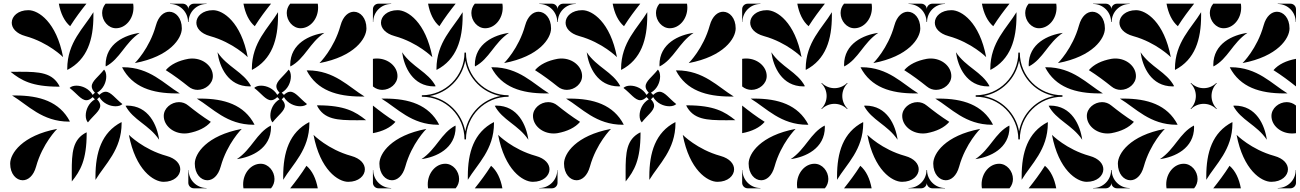

<svg xmlns="http://www.w3.org/2000/svg" viewBox="-20 -1020 7040 1040"><path d="M43.6 -897C43.6 -868.5 66.2 -838.7 117.8 -824.5C243.4 -789.8 321.8 -710.5 321.8 -710.5C285.8 -900.5 188.4 -964.9 133.8 -964.9C77.5 -964.9 43.6 -931.9 43.6 -897ZM678.2 -289.5C714.2 -99.5 811.6 -35.1 866.2 -35.1C922.5 -35.1 956.4 -68.1 956.4 -103C956.4 -131.5 933.8 -161.3 882.2 -175.5C756.5 -210.2 678.2 -289.5 678.2 -289.5ZM357 -543.6C395.6 -514.2 419.5 -477.1 448.1 -477.1C458.5 -477.1 469.5 -482 482 -494L494 -482C459.4 -461.7 444.4 -424.1 444.4 -394.2C444.4 -378.4 448.6 -364.8 456.3 -357C486.4 -395.5 523.1 -419.4 523.1 -447.8C523.1 -458.3 518.1 -469.4 506 -482L518 -494C538.3 -459.4 575.9 -444.4 605.8 -444.4C621.6 -444.4 635.2 -448.6 643 -456.3C604.5 -486.4 580.6 -523.1 552.2 -523.1C541.7 -523.1 530.7 -518.1 518 -506L506 -518C540.6 -538.3 555.6 -575.9 555.6 -605.8C555.6 -621.6 551.4 -635.2 543.7 -643C513.6 -604.6 476.9 -580.6 476.9 -552.2C476.9 -541.7 481.9 -530.7 494 -518L482 -506C461.7 -540.6 424.1 -556 394.2 -556C378.4 -556 364.8 -551.7 357 -543.6ZM710.5 -678.3C900.5 -714.3 964.9 -811.6 964.9 -866.2C964.9 -922.5 931.9 -956.4 897 -956.4C868.5 -956.4 838.7 -933.8 824.5 -882.3C789.8 -756.6 710.5 -678.3 710.5 -678.3ZM901.2 -998.5C954.9 -998.5 998.5 -954.9 998.5 -901.3H1000V-970C1000 -986.6 986.6 -1000 970 -1000H901.2ZM660 -447C700.8 -369 788 -344 842 -263C831 -342 785 -448 668 -448ZM867 -392C867 -340 917.4 -297 978.5 -297C985.6 -297 992.7 -297.5 1000 -298.7V-448.2C984.7 -461.2 966.9 -466.8 949.5 -466.8C907.3 -466.8 867 -433.8 867 -392ZM641.2 -655.3C697.4 -546.7 806 -514 935 -514H954C868 -566 791.7 -655.5 647.1 -655.8ZM878 -640C923.3 -611.4 963.4 -581.1 1000 -551.8V-701.3C947.8 -691.8 904.5 -671.3 878 -640ZM552 -668 553 -660C631 -700.8 656 -788 737 -842C658 -831 552 -785 552 -668ZM533.2 -949.5C533.2 -907.3 566.2 -867 608 -867C660 -867 703 -917.4 703 -978.5C703 -985.6 702.5 -992.7 701.3 -1000H551.8C538.8 -984.7 533.2 -966.9 533.2 -949.5ZM344.2 -647.1 344.7 -641.2C453.3 -697.4 486 -806 486 -935V-954C434 -868 344.5 -791.7 344.2 -647.1ZM298.7 -1000C308.2 -947.8 328.7 -904.5 360 -878C388.6 -923.3 418.9 -963.4 448.2 -1000ZM497.1 -64.6C497.1 -57.9 497.1 -52.2 497.2 -45.5C549.4 -131.5 638.5 -208.3 638.8 -352.9L638.3 -358.8C529.7 -302.6 497.5 -193.4 497.1 -64.6ZM368.7 -89.4C368.7 -78.7 368.8 -67.6 368.8 -56.3C368.8 -49.9 368.8 -43.6 369 -37.1C415.9 -95.5 449.2 -153 449.5 -297.6L449 -303.4C372.4 -265.5 368.7 -192.2 368.7 -89.4ZM45.5 -502.8C131.5 -450.6 208.3 -361.5 352.9 -361.2L358.8 -361.7C302.6 -470.3 193.4 -502.5 64.6 -502.9C57.9 -502.9 52.2 -502.9 45.5 -502.8ZM37.1 -631.1C95.5 -584.1 153 -550.8 297.6 -550.5L303.4 -551C265.5 -627.6 192.2 -631.3 89.4 -631.3C78.7 -631.3 67.6 -631.2 56.3 -631.2C49.9 -631.2 43.6 -631.2 37.1 -631.1ZM35.1 -133.8C35.1 -77.5 68.1 -43.6 103 -43.6C131.5 -43.6 161.3 -66.3 175.5 -117.8C210.2 -243.5 289.5 -321.8 289.5 -321.8C99.5 -285.8 35.1 -188.4 35.1 -133.8Z M1710.5 -678.2C1900.5 -714.2 1964.9 -811.6 1964.9 -866.2C1964.9 -922.5 1931.9 -956.4 1897 -956.4C1868.5 -956.4 1838.7 -933.8 1824.5 -882.2C1789.8 -756.5 1710.5 -678.2 1710.5 -678.2ZM1357 -543.6C1395.6 -514.2 1419.5 -477.1 1448.1 -477.1C1458.5 -477.1 1469.5 -482 1482 -494L1494 -482C1459.4 -461.7 1444.4 -424.1 1444.4 -394.2C1444.4 -378.4 1448.6 -364.8 1456.3 -357C1486.4 -395.5 1523.1 -419.4 1523.1 -447.8C1523.1 -458.3 1518.1 -469.4 1506 -482L1518 -494C1538.3 -459.4 1575.9 -444.4 1605.8 -444.4C1621.6 -444.4 1635.2 -448.6 1643 -456.3C1604.5 -486.4 1580.6 -523.1 1552.2 -523.1C1541.7 -523.1 1530.7 -518.1 1518 -506L1506 -518C1540.6 -538.3 1555.6 -575.9 1555.6 -605.8C1555.6 -621.6 1551.4 -635.2 1543.7 -643C1513.6 -604.5 1476.9 -580.6 1476.9 -552.2C1476.9 -541.7 1481.9 -530.7 1494 -518L1482 -506C1461.7 -540.6 1424.1 -556 1394.2 -556C1378.4 -556 1364.8 -551.7 1357 -543.6ZM1035.1 -133.8C1035.1 -77.5 1068.1 -43.6 1103 -43.6C1131.5 -43.6 1161.3 -66.2 1175.5 -117.8C1210.2 -243.4 1289.5 -321.8 1289.5 -321.8C1099.5 -285.8 1035.1 -188.4 1035.1 -133.8ZM1000 -30C1000 -13.4 1013.4 0 1030 0H1098.8V-1.5C1045.1 -1.5 1001.5 -45.1 1001.5 -98.8H1000ZM1043.6 -897C1043.6 -868.5 1066.2 -838.7 1117.8 -824.5C1243.4 -789.8 1321.8 -710.5 1321.8 -710.5C1285.8 -900.5 1188.4 -964.9 1133.8 -964.9C1077.5 -964.9 1043.6 -931.9 1043.6 -897ZM1000 -901.2H1001.5C1001.5 -954.9 1045.1 -998.5 1098.8 -998.5V-1000H1030C1013.4 -1000 1000 -986.6 1000 -970ZM1158 -737C1169 -658 1215 -552 1332 -552L1340 -553C1299.2 -631 1212 -656 1158 -737ZM1000 -551.8C1015.4 -538.8 1033.1 -533.2 1050.5 -533.2C1092.7 -533.2 1133 -566.2 1133 -608C1133 -660 1082.6 -703 1021.5 -703C1014.4 -703 1007.3 -702.5 1000 -701.3ZM1046 -486C1132 -434 1208.3 -344.5 1352.9 -344.2L1358.8 -344.7C1302.6 -453.3 1194 -486 1065 -486ZM1000 -298.7C1052.2 -308.2 1095.5 -328.7 1122 -360C1076.7 -388.6 1036.6 -418.9 1000 -448.2ZM1552 -668 1553 -660C1631 -700.8 1656 -788 1737 -842C1658 -831 1552 -785 1552 -668ZM1533.2 -949.5C1533.2 -907.3 1566.2 -867 1608 -867C1660 -867 1703 -917.4 1703 -978.5C1703 -985.6 1702.5 -992.7 1701.3 -1000H1551.8C1538.8 -984.7 1533.2 -966.9 1533.2 -949.5ZM1344.2 -647.1 1344.7 -641.2C1453.3 -697.4 1486 -806 1486 -935V-954C1434 -868 1344.5 -791.7 1344.2 -647.1ZM1298.7 -1000C1308.2 -947.8 1328.7 -904.5 1360 -878C1388.6 -923.3 1418.9 -963.4 1448.2 -1000ZM1263 -158C1342 -169 1448 -215 1448 -332L1447 -340C1369 -299.2 1344 -212 1263 -158ZM1297 -21.5C1297 -14.5 1297.5 -7.3 1298.7 0H1448.2C1461.2 -15.4 1466.8 -33.1 1466.8 -50.5C1466.8 -92.7 1433.8 -133 1392 -133C1340 -133 1297 -82.6 1297 -21.5ZM1514 -46C1566 -132 1655.5 -208.3 1655.8 -352.9L1655.3 -358.8C1546.7 -302.6 1514 -194 1514 -65ZM1551.8 0H1701.3C1691.8 -52.2 1671.3 -95.5 1640 -122C1611.3 -76.7 1581.1 -36.6 1551.8 0ZM1641.2 -638.3C1697.4 -529.7 1806.6 -497.5 1935.4 -497.1C1942.1 -497.1 1947.8 -497.1 1954.5 -497.2C1868.5 -549.4 1791.7 -638.5 1647.1 -638.8ZM1696.6 -449C1734.5 -372.4 1807.8 -368.7 1910.6 -368.7C1921.3 -368.7 1932.4 -368.8 1943.7 -368.8C1950.1 -368.8 1956.4 -368.8 1962.9 -369C1904.5 -415.9 1847 -449.2 1702.4 -449.5ZM1678.2 -289.5C1714.2 -99.5 1811.6 -35.1 1866.2 -35.1C1922.5 -35.1 1956.4 -68.1 1956.4 -103C1956.4 -131.5 1933.8 -161.3 1882.2 -175.5C1756.5 -210.2 1678.2 -289.5 1678.2 -289.5Z M2263 -158C2342 -169 2448 -215 2448 -332L2447 -340C2369 -299.2 2344 -212 2263 -158ZM2297 -21.5C2297 -14.5 2297.5 -7.3 2298.7 0H2448.2C2461.2 -15.4 2466.8 -33.1 2466.8 -50.5C2466.8 -92.7 2433.8 -133 2392 -133C2340 -133 2297 -82.6 2297 -21.5ZM2514 -46C2566 -132 2655.5 -208.3 2655.8 -352.9L2655.3 -358.8C2546.7 -302.6 2514 -194 2514 -65ZM2551.8 0H2701.3C2691.8 -52.2 2671.3 -95.5 2640 -122C2611.3 -76.7 2581.1 -36.6 2551.8 0ZM2552 -668 2553 -660C2631 -700.8 2656 -788 2737 -842C2658 -831 2552 -785 2552 -668ZM2533.2 -949.5C2533.2 -907.3 2566.2 -867 2608 -867C2660 -867 2703 -917.4 2703 -978.5C2703 -985.6 2702.5 -992.7 2701.3 -1000H2551.8C2538.8 -984.7 2533.2 -966.9 2533.2 -949.5ZM2344.2 -647.1 2344.7 -641.2C2453.3 -697.4 2486 -806 2486 -935V-954C2434 -868 2344.5 -791.7 2344.2 -647.1ZM2298.7 -1000C2308.2 -947.8 2328.7 -904.5 2360 -878C2388.6 -923.3 2418.9 -963.4 2448.2 -1000ZM2660 -447C2700.8 -369 2788 -344 2842 -263C2831 -342 2785 -448 2668 -448ZM2867 -392C2867 -340 2917.4 -297 2978.5 -297C2985.6 -297 2992.7 -297.5 3000 -298.7V-448.2C2984.7 -461.2 2966.9 -466.8 2949.5 -466.8C2907.3 -466.8 2867 -433.8 2867 -392ZM2641.2 -655.3C2697.4 -546.7 2806 -514 2935 -514H2954C2868 -566 2791.7 -655.5 2647.1 -655.8ZM2878 -640C2923.3 -611.3 2963.4 -581.1 3000 -551.8V-701.3C2947.8 -691.8 2904.5 -671.3 2878 -640ZM2158 -737C2169 -658 2215 -552 2332 -552L2340 -553C2299.2 -631 2212 -656 2158 -737ZM2000 -551.8C2015.4 -538.8 2033.1 -533.2 2050.5 -533.2C2092.7 -533.2 2133 -566.2 2133 -608C2133 -660 2082.6 -703.1 2021.5 -703.1C2014.4 -703.1 2007.3 -702.5 2000 -701.3ZM2046 -486C2132 -434 2208.3 -344.5 2352.9 -344.2L2358.8 -344.7C2302.6 -453.3 2194 -486 2065 -486ZM2000 -298.7C2052.2 -308.2 2095.5 -328.7 2122 -360C2076.7 -388.7 2036.6 -418.9 2000 -448.2ZM2678.2 -289.5C2714.2 -99.5 2811.6 -35.1 2866.2 -35.1C2922.5 -35.1 2956.4 -68.1 2956.4 -103C2956.4 -131.5 2933.8 -161.3 2882.2 -175.5C2756.5 -210.2 2678.2 -289.5 2678.2 -289.5ZM2901.2 0H2970C2986.6 0 3000 -13.4 3000 -30V-98.8H2998.5C2998.5 -45.1 2954.9 -1.5 2901.2 -1.5ZM2710.5 -678.3C2900.5 -714.3 2964.9 -811.6 2964.9 -866.2C2964.9 -922.5 2931.9 -956.4 2897 -956.4C2868.5 -956.4 2838.7 -933.8 2824.5 -882.3C2789.8 -756.6 2710.5 -678.3 2710.5 -678.3ZM2901.2 -998.5C2954.9 -998.5 2998.5 -954.9 2998.5 -901.3H3000V-970C3000 -986.6 2986.6 -1000 2970 -1000H2901.2ZM2043.6 -897C2043.6 -868.5 2066.2 -838.7 2117.8 -824.5C2243.4 -789.8 2321.8 -710.5 2321.8 -710.5C2285.8 -900.5 2188.4 -964.9 2133.8 -964.9C2077.5 -964.9 2043.6 -931.9 2043.6 -897ZM2000 -901.3H2001.5C2001.5 -954.9 2045.1 -998.5 2098.8 -998.5V-1000H2030C2013.4 -1000 2000 -986.6 2000 -970ZM2035.1 -133.8C2035.1 -77.5 2068.1 -43.6 2103 -43.6C2131.5 -43.6 2161.3 -66.3 2175.5 -117.8C2210.2 -243.5 2289.5 -321.8 2289.5 -321.8C2099.5 -285.8 2035.1 -188.4 2035.1 -133.8ZM2000 -30C2000 -13.4 2013.4 0 2030 0H2098.8V-1.5C2045.1 -1.5 2001.5 -45.1 2001.5 -98.8H2000ZM2265 -496C2393 -496 2496 -393 2496 -265H2504C2504 -393 2607 -496 2735 -496V-504C2607 -504 2504 -607 2504 -735H2496C2496 -607.5 2392.5 -504 2265 -504ZM2308.8 -500C2405.6 -518 2482 -594.4 2500 -691.2C2517.9 -594.3 2594.3 -517.9 2691.2 -500C2594.3 -482.1 2517.9 -405.7 2500 -308.8C2482.1 -405.7 2405.7 -482.1 2308.8 -500Z M3035.1 -133.8C3035.1 -77.5 3068.1 -43.6 3103 -43.6C3131.5 -43.6 3161.3 -66.3 3175.5 -117.8C3210.2 -243.5 3289.5 -321.8 3289.5 -321.8C3099.5 -285.8 3035.1 -188.4 3035.1 -133.8ZM3710.5 -678.3C3900.5 -714.3 3964.9 -811.6 3964.9 -866.2C3964.9 -922.5 3931.9 -956.4 3897 -956.4C3868.5 -956.4 3838.7 -933.8 3824.5 -882.3C3789.8 -756.6 3710.5 -678.3 3710.5 -678.3ZM3357 -543.6C3395.6 -514.2 3419.5 -477.1 3448.1 -477.1C3458.5 -477.1 3469.5 -482 3482 -494L3494 -482C3459.4 -461.7 3444.4 -424.1 3444.4 -394.2C3444.4 -378.4 3448.6 -364.8 3456.3 -357C3486.4 -395.5 3523.1 -419.4 3523.1 -447.8C3523.1 -458.3 3518.1 -469.4 3506 -482L3518 -494C3538.3 -459.4 3575.9 -444.4 3605.8 -444.4C3621.6 -444.4 3635.2 -448.6 3643 -456.3C3604.6 -486.4 3580.6 -523.1 3552.2 -523.1C3541.7 -523.1 3530.7 -518.1 3518 -506L3506 -518C3540.6 -538.3 3555.6 -575.9 3555.6 -605.8C3555.6 -621.6 3551.4 -635.2 3543.7 -643C3513.6 -604.6 3476.9 -580.6 3476.9 -552.2C3476.9 -541.7 3481.9 -530.7 3494 -518L3482 -506C3461.7 -540.6 3424.1 -556 3394.3 -556C3378.4 -556 3364.8 -551.7 3357 -543.6ZM3043.6 -897C3043.6 -868.5 3066.3 -838.7 3117.8 -824.5C3243.5 -789.8 3321.8 -710.5 3321.8 -710.5C3285.8 -900.5 3188.4 -964.9 3133.8 -964.9C3077.5 -964.9 3043.6 -931.9 3043.6 -897ZM3000 -901.3H3001.5C3001.5 -954.9 3045.1 -998.5 3098.8 -998.5V-1000H3030C3013.4 -1000 3000 -986.6 3000 -970ZM3158 -737C3169 -658 3215 -552 3332 -552L3340 -553C3299.2 -631 3212 -656 3158 -737ZM3000 -551.8C3015.4 -538.8 3033.1 -533.2 3050.5 -533.2C3092.7 -533.2 3133 -566.2 3133 -608C3133 -660 3082.6 -703.1 3021.5 -703.1C3014.5 -703.1 3007.3 -702.5 3000 -701.3ZM3046 -486C3132 -434 3208.3 -344.5 3352.9 -344.2L3358.8 -344.7C3302.6 -453.3 3194 -486 3065 -486ZM3000 -298.7C3052.2 -308.2 3095.5 -328.7 3122 -360C3076.7 -388.7 3036.6 -418.9 3000 -448.2ZM3552 -668 3553 -660C3631 -700.8 3656 -788 3737 -842C3658 -831 3552 -785 3552 -668ZM3533.2 -949.5C3533.2 -907.3 3566.2 -867 3608 -867C3660 -867 3703.1 -917.4 3703.1 -978.5C3703.1 -985.6 3702.5 -992.7 3701.3 -1000H3551.8C3538.8 -984.7 3533.2 -966.9 3533.2 -949.5ZM3344.2 -647.1 3344.7 -641.2C3453.3 -697.4 3486 -806 3486 -935V-954C3434 -868 3344.5 -791.7 3344.2 -647.1ZM3298.7 -1000C3308.2 -947.8 3328.7 -904.5 3360 -878C3388.7 -923.3 3418.9 -963.4 3448.2 -1000ZM3497.1 -64.6C3497.1 -57.9 3497.1 -52.2 3497.2 -45.5C3549.4 -131.5 3638.5 -208.3 3638.8 -352.9L3638.3 -358.8C3529.7 -302.6 3497.5 -193.4 3497.1 -64.6ZM3368.7 -89.4C3368.7 -78.7 3368.8 -67.6 3368.8 -56.3C3368.8 -49.9 3368.8 -43.6 3369 -37.1C3415.9 -95.5 3449.2 -153 3449.5 -297.6L3449 -303.4C3372.4 -265.5 3368.7 -192.2 3368.7 -89.4ZM3641.2 -638.3C3697.4 -529.7 3806.6 -497.5 3935.4 -497.1C3942.1 -497.1 3947.8 -497.1 3954.5 -497.2C3868.5 -549.4 3791.7 -638.5 3647.1 -638.8ZM3696.6 -449C3734.6 -372.4 3807.8 -368.7 3910.6 -368.7C3921.3 -368.7 3932.4 -368.8 3943.7 -368.8C3950.1 -368.8 3956.4 -368.8 3962.9 -369C3904.5 -415.9 3847 -449.2 3702.4 -449.5ZM3678.3 -289.5C3714.3 -99.5 3811.6 -35.1 3866.2 -35.1C3922.5 -35.1 3956.4 -68.1 3956.4 -103C3956.4 -131.5 3933.8 -161.3 3882.3 -175.5C3756.6 -210.2 3678.3 -289.5 3678.3 -289.5Z M4035.1 -133.8C4035.1 -77.5 4068.1 -43.6 4103 -43.6C4131.5 -43.6 4161.3 -66.3 4175.5 -117.8C4210.2 -243.5 4289.5 -321.8 4289.5 -321.8C4099.5 -285.8 4035.1 -188.4 4035.1 -133.8ZM4000 -30C4000 -13.4 4013.4 0 4030 0H4098.8V-1.5C4045.1 -1.5 4001.5 -45.1 4001.5 -98.8H4000ZM4043.6 -897C4043.6 -868.5 4066.2 -838.7 4117.8 -824.5C4243.4 -789.8 4321.8 -710.5 4321.8 -710.5C4285.8 -900.5 4188.4 -964.9 4133.8 -964.9C4077.5 -964.9 4043.6 -931.9 4043.6 -897ZM4000 -901.3H4001.5C4001.5 -954.9 4045.1 -998.5 4098.8 -998.5V-1000H4030C4013.4 -1000 4000 -986.6 4000 -970ZM4710.5 -678.3C4900.5 -714.3 4964.9 -811.6 4964.9 -866.2C4964.9 -922.5 4931.9 -956.4 4897 -956.4C4868.5 -956.4 4838.7 -933.8 4824.5 -882.3C4789.8 -756.6 4710.5 -678.3 4710.5 -678.3ZM4901.2 -998.5C4954.9 -998.5 4998.5 -954.9 4998.5 -901.3H5000V-970C5000 -986.6 4986.6 -1000 4970 -1000H4901.2ZM4678.2 -289.5C4714.2 -99.5 4811.6 -35.1 4866.2 -35.1C4922.5 -35.1 4956.4 -68.1 4956.4 -103C4956.4 -131.5 4933.8 -161.3 4882.2 -175.5C4756.5 -210.2 4678.2 -289.5 4678.2 -289.5ZM4901.2 0H4970C4986.6 0 5000 -13.4 5000 -30V-98.8H4998.5C4998.5 -45.1 4954.9 -1.5 4901.2 -1.5ZM4158 -737C4169 -658 4215 -552 4332 -552L4340 -553C4299.2 -631 4212 -656 4158 -737ZM4000 -551.8C4015.4 -538.8 4033.1 -533.2 4050.5 -533.2C4092.7 -533.2 4133 -566.2 4133 -608C4133 -660 4082.6 -703.1 4021.5 -703.1C4014.4 -703.1 4007.3 -702.5 4000 -701.3ZM4046 -486C4132 -434 4208.3 -344.5 4352.9 -344.2L4358.8 -344.7C4302.6 -453.3 4194 -486 4065 -486ZM4000 -298.7C4052.2 -308.2 4095.5 -328.7 4122 -360C4076.7 -388.7 4036.6 -418.9 4000 -448.2ZM4660 -447C4700.8 -369 4788 -344 4842 -263C4831 -342 4785 -448 4668 -448ZM4867 -392C4867 -340 4917.4 -297 4978.5 -297C4985.6 -297 4992.7 -297.5 5000 -298.7V-448.2C4984.7 -461.2 4966.9 -466.8 4949.5 -466.8C4907.3 -466.8 4867 -433.8 4867 -392ZM4641.2 -655.3C4697.4 -546.7 4806 -514 4935 -514H4954C4868 -566 4791.7 -655.5 4647.1 -655.8ZM4878 -640C4923.3 -611.4 4963.4 -581.1 5000 -551.8V-701.3C4947.8 -691.8 4904.5 -671.3 4878 -640ZM4552 -668 4553 -660C4631 -700.8 4656 -788 4737 -842C4658 -831 4552 -785 4552 -668ZM4533.2 -949.5C4533.2 -907.3 4566.2 -867 4608 -867C4660 -867 4703 -917.4 4703 -978.5C4703 -985.6 4702.5 -992.7 4701.3 -1000H4551.8C4538.8 -984.7 4533.2 -966.9 4533.2 -949.5ZM4344.2 -647.1 4344.7 -641.2C4453.3 -697.4 4486 -806 4486 -935V-954C4434 -868 4344.5 -791.7 4344.2 -647.1ZM4298.7 -1000C4308.2 -947.8 4328.7 -904.5 4360 -878C4388.6 -923.3 4418.9 -963.4 4448.2 -1000ZM4263 -158C4342 -169 4448 -215 4448 -332L4447 -340C4369 -299.2 4344 -212 4263 -158ZM4297 -21.5C4297 -14.5 4297.5 -7.3 4298.7 0H4448.2C4461.2 -15.4 4466.8 -33.1 4466.8 -50.5C4466.8 -92.7 4433.8 -133 4392 -133C4340 -133 4297 -82.6 4297 -21.5ZM4514 -46C4566 -132 4655.5 -208.3 4655.8 -352.9L4655.3 -358.8C4546.7 -302.6 4514 -194 4514 -65ZM4551.8 0H4701.3C4691.8 -52.2 4671.3 -95.5 4640 -122C4611.3 -76.7 4581.1 -36.6 4551.8 0ZM4429.1 -431.2 4431.2 -429.1C4450.2 -448.1 4475.1 -457.6 4500 -457.6C4524.9 -457.6 4549.8 -448.1 4568.8 -429.1L4570.9 -431.2C4551.9 -450.2 4542.4 -475.1 4542.4 -500C4542.4 -524.9 4551.9 -549.8 4570.9 -568.8L4568.8 -570.9C4549.8 -551.9 4524.9 -542.4 4500 -542.4C4475.1 -542.4 4450.2 -551.9 4431.2 -570.9L4429.1 -568.8C4448.1 -549.8 4457.6 -524.9 4457.6 -500C4457.6 -475.1 4448.1 -450.2 4429.1 -431.2Z M5263 -158C5342 -169 5448 -215 5448 -332L5447 -340C5369 -299.2 5344 -212 5263 -158ZM5297 -21.5C5297 -14.5 5297.5 -7.3 5298.7 0H5448.2C5461.2 -15.4 5466.8 -33.1 5466.8 -50.5C5466.8 -92.7 5433.8 -133 5392 -133C5340 -133 5297 -82.6 5297 -21.5ZM5514 -46C5566 -132 5655.5 -208.3 5655.8 -352.9L5655.3 -358.8C5546.7 -302.6 5514 -194 5514 -65ZM5551.8 0H5701.3C5691.8 -52.2 5671.3 -95.5 5640 -122C5611.3 -76.7 5581.1 -36.6 5551.8 0ZM5552 -668 5553 -660C5631 -700.8 5656 -788 5737 -842C5658 -831 5552 -785 5552 -668ZM5533.2 -949.5C5533.2 -907.3 5566.2 -867 5608 -867C5660 -867 5703 -917.4 5703 -978.5C5703 -985.6 5702.5 -992.7 5701.3 -1000H5551.8C5538.8 -984.7 5533.2 -966.9 5533.2 -949.5ZM5344.2 -647.1 5344.7 -641.2C5453.3 -697.4 5486 -806 5486 -935V-954C5434 -868 5344.5 -791.7 5344.2 -647.1ZM5298.7 -1000C5308.2 -947.8 5328.7 -904.5 5360 -878C5388.6 -923.3 5418.9 -963.4 5448.2 -1000ZM5660 -447C5700.8 -369 5788 -344 5842 -263C5831 -342 5785 -448 5668 -448ZM5867 -392C5867 -340 5917.4 -297 5978.5 -297C5985.6 -297 5992.7 -297.5 6000 -298.7V-448.2C5984.7 -461.2 5966.9 -466.8 5949.5 -466.8C5907.3 -466.8 5867 -433.8 5867 -392ZM5641.2 -655.3C5697.4 -546.7 5806 -514 5935 -514H5954C5868 -566 5791.7 -655.5 5647.1 -655.8ZM5878 -640C5923.3 -611.3 5963.4 -581.1 6000 -551.8V-701.3C5947.8 -691.8 5904.5 -671.3 5878 -640ZM5158 -737C5169 -658 5215 -552 5332 -552L5340 -553C5299.2 -631 5212 -656 5158 -737ZM5000 -551.8C5015.4 -538.8 5033.1 -533.2 5050.5 -533.2C5092.7 -533.2 5133 -566.2 5133 -608C5133 -660 5082.6 -703.1 5021.5 -703.1C5014.4 -703.1 5007.3 -702.5 5000 -701.3ZM5046 -486C5132 -434 5208.3 -344.5 5352.9 -344.2L5358.8 -344.7C5302.6 -453.3 5194 -486 5065 -486ZM5000 -298.7C5052.2 -308.2 5095.5 -328.7 5122 -360C5076.7 -388.7 5036.6 -418.9 5000 -448.2ZM5678.2 -289.5C5714.2 -99.5 5811.6 -35.1 5866.2 -35.1C5922.5 -35.1 5956.4 -68.1 5956.4 -103C5956.4 -131.5 5933.8 -161.3 5882.2 -175.5C5756.5 -210.2 5678.2 -289.5 5678.2 -289.5ZM5901.2 0H5970C5986.6 0 6000 -13.4 6000 -30V-98.8H5998.5C5998.5 -45.1 5954.9 -1.5 5901.2 -1.5ZM5710.5 -678.3C5900.5 -714.3 5964.9 -811.6 5964.9 -866.2C5964.9 -922.5 5931.9 -956.4 5897 -956.4C5868.5 -956.4 5838.7 -933.8 5824.5 -882.3C5789.8 -756.6 5710.5 -678.3 5710.5 -678.3ZM5901.2 -998.5C5954.9 -998.5 5998.5 -954.9 5998.5 -901.3H6000V-970C6000 -986.6 5986.6 -1000 5970 -1000H5901.2ZM5043.6 -897C5043.6 -868.5 5066.2 -838.7 5117.8 -824.5C5243.4 -789.8 5321.8 -710.5 5321.8 -710.5C5285.8 -900.5 5188.4 -964.9 5133.8 -964.9C5077.5 -964.9 5043.6 -931.9 5043.6 -897ZM5000 -901.3H5001.5C5001.5 -954.9 5045.1 -998.5 5098.8 -998.5V-1000H5030C5013.4 -1000 5000 -986.6 5000 -970ZM5035.1 -133.8C5035.1 -77.5 5068.1 -43.6 5103 -43.6C5131.5 -43.6 5161.3 -66.3 5175.5 -117.8C5210.2 -243.5 5289.5 -321.8 5289.5 -321.8C5099.5 -285.8 5035.1 -188.4 5035.1 -133.8ZM5000 -30C5000 -13.4 5013.4 0 5030 0H5098.8V-1.5C5045.1 -1.5 5001.5 -45.1 5001.5 -98.8H5000ZM5265 -496C5393 -496 5496 -393 5496 -265H5504C5504 -393 5607 -496 5735 -496V-504C5607 -504 5504 -607 5504 -735H5496C5496 -607.5 5392.5 -504 5265 -504ZM5308.8 -500C5405.6 -518 5482 -594.4 5500 -691.2C5517.9 -594.3 5594.3 -517.9 5691.2 -500C5594.3 -482.1 5517.9 -405.7 5500 -308.8C5482.1 -405.7 5405.7 -482.1 5308.8 -500Z M6035.1 -133.8C6035.1 -77.5 6068.1 -43.6 6103 -43.6C6131.5 -43.6 6161.3 -66.3 6175.5 -117.8C6210.2 -243.5 6289.5 -321.8 6289.5 -321.8C6099.5 -285.8 6035.1 -188.4 6035.1 -133.8ZM6000 -30C6000 -13.4 6013.4 0 6030 0H6098.8V-1.5C6045.1 -1.5 6001.5 -45.1 6001.5 -98.8H6000ZM6043.6 -897C6043.6 -868.5 6066.2 -838.7 6117.8 -824.5C6243.4 -789.8 6321.8 -710.5 6321.8 -710.5C6285.8 -900.5 6188.4 -964.9 6133.8 -964.9C6077.5 -964.9 6043.6 -931.9 6043.6 -897ZM6000 -901.3H6001.5C6001.5 -954.9 6045.1 -998.5 6098.8 -998.5V-1000H6030C6013.4 -1000 6000 -986.6 6000 -970ZM6710.5 -678.3C6900.5 -714.3 6964.9 -811.6 6964.9 -866.2C6964.9 -922.5 6931.9 -956.4 6897 -956.4C6868.5 -956.4 6838.7 -933.8 6824.5 -882.3C6789.8 -756.6 6710.5 -678.3 6710.5 -678.3ZM6901.2 -998.5C6954.9 -998.5 6998.5 -954.9 6998.5 -901.3H7000V-970C7000 -986.6 6986.6 -1000 6970 -1000H6901.2ZM6678.2 -289.5C6714.2 -99.5 6811.6 -35.1 6866.2 -35.1C6922.5 -35.1 6956.4 -68.1 6956.4 -103C6956.4 -131.5 6933.8 -161.3 6882.2 -175.5C6756.5 -210.2 6678.2 -289.5 6678.2 -289.5ZM6901.2 0H6970C6986.6 0 7000 -13.4 7000 -30V-98.8H6998.5C6998.5 -45.1 6954.9 -1.5 6901.2 -1.5ZM6158 -737C6169 -658 6215 -552 6332 -552L6340 -553C6299.2 -631 6212 -656 6158 -737ZM6000 -551.8C6015.4 -538.8 6033.1 -533.2 6050.5 -533.2C6092.7 -533.2 6133 -566.2 6133 -608C6133 -660 6082.6 -703.1 6021.5 -703.1C6014.4 -703.1 6007.3 -702.5 6000 -701.3ZM6046 -486C6132 -434 6208.3 -344.5 6352.9 -344.2L6358.8 -344.7C6302.6 -453.3 6194 -486 6065 -486ZM6000 -298.7C6052.2 -308.2 6095.5 -328.7 6122 -360C6076.7 -388.7 6036.6 -418.9 6000 -448.2ZM6660 -447C6700.8 -369 6788 -344 6842 -263C6831 -342 6785 -448 6668 -448ZM6867 -392C6867 -340 6917.4 -297 6978.5 -297C6985.6 -297 6992.7 -297.5 7000 -298.7V-448.2C6984.7 -461.2 6966.9 -466.8 6949.5 -466.8C6907.3 -466.8 6867 -433.8 6867 -392ZM6641.2 -655.3C6697.4 -546.7 6806 -514 6935 -514H6954C6868 -566 6791.7 -655.5 6647.1 -655.8ZM6878 -640C6923.3 -611.4 6963.4 -581.1 7000 -551.8V-701.3C6947.8 -691.8 6904.5 -671.3 6878 -640ZM6552 -668 6553 -660C6631 -700.8 6656 -788 6737 -842C6658 -831 6552 -785 6552 -668ZM6533.2 -949.5C6533.2 -907.3 6566.2 -867 6608 -867C6660 -867 6703 -917.4 6703 -978.5C6703 -985.6 6702.5 -992.7 6701.3 -1000H6551.8C6538.8 -984.7 6533.2 -966.9 6533.2 -949.5ZM6344.2 -647.1 6344.7 -641.2C6453.3 -697.4 6486 -806 6486 -935V-954C6434 -868 6344.5 -791.7 6344.2 -647.1ZM6298.7 -1000C6308.2 -947.8 6328.7 -904.5 6360 -878C6388.6 -923.3 6418.9 -963.4 6448.2 -1000ZM6263 -158C6342 -169 6448 -215 6448 -332L6447 -340C6369 -299.2 6344 -212 6263 -158ZM6297 -21.5C6297 -14.5 6297.5 -7.3 6298.7 0H6448.2C6461.2 -15.4 6466.8 -33.1 6466.8 -50.5C6466.8 -92.7 6433.8 -133 6392 -133C6340 -133 6297 -82.6 6297 -21.5ZM6514 -46C6566 -132 6655.5 -208.3 6655.8 -352.9L6655.3 -358.8C6546.7 -302.6 6514 -194 6514 -65ZM6551.8 0H6701.3C6691.8 -52.2 6671.3 -95.5 6640 -122C6611.3 -76.7 6581.1 -36.6 6551.8 0ZM6429.1 -431.2 6431.2 -429.1C6450.2 -448.1 6475.1 -457.6 6500 -457.6C6524.9 -457.6 6549.8 -448.1 6568.8 -429.1L6570.9 -431.2C6551.9 -450.2 6542.4 -475.1 6542.4 -500C6542.4 -524.9 6551.9 -549.8 6570.9 -568.8L6568.8 -570.9C6549.8 -551.9 6524.9 -542.4 6500 -542.4C6475.1 -542.4 6450.2 -551.9 6431.2 -570.9L6429.1 -568.8C6448.1 -549.8 6457.6 -524.9 6457.6 -500C6457.6 -475.1 6448.1 -450.2 6429.1 -431.2Z"/></svg>

Font: GlukFrames07
Style: Medium
Weight: 500
Monospace: yes
Designer: gluk
Foundry: gluk
Version: Version 1.00